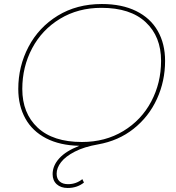

<svg xmlns="http://www.w3.org/2000/svg" viewBox="-20 -723 876 956"><path d="M802 -420Q802 -319 761.5 -230.5Q721 -142 645.5 -82Q570 -22 468 -4Q399 8 352.5 32Q306 56 284 84.5Q262 113 262 142Q262 167 277 180.5Q292 194 319 194Q359 194 390 169L398 186Q364 213 317 213Q283 213 262.5 194.5Q242 176 242 144Q242 102 275 65.5Q308 29 375 3Q278 1 209.5 -34.5Q141 -70 106 -133.5Q71 -197 71 -280Q71 -393 122 -490Q173 -587 267.5 -645Q362 -703 487 -703Q587 -703 658 -668Q729 -633 765.5 -569Q802 -505 802 -420ZM782 -420Q782 -541 705.5 -612.5Q629 -684 485 -684Q369 -684 279 -629.5Q189 -575 140 -482.5Q91 -390 91 -280Q91 -159 167.5 -87.5Q244 -16 388 -16Q504 -16 594 -70.5Q684 -125 733 -217.5Q782 -310 782 -420Z"/></svg>

Font: Montserrat Alternates Thin
Style: Italic
Weight: 250
Italic angle: -11.3°
Designer: Julieta Ulanovsky
Foundry: Julieta Ulanovsky
Version: Version 7.200